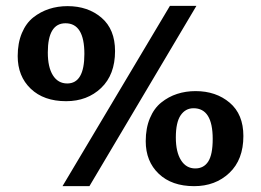

<svg xmlns="http://www.w3.org/2000/svg" viewBox="-20 -617 884 651"><path d="M191.9 14.2 556.2 -597.2H646L283.2 14.2ZM204.1 -273.9Q128.4 -273.9 84.2 -316.2Q40 -358.4 40 -426.8Q40 -471.2 54.2 -504.9Q68.4 -538.6 92.8 -557.9Q117.2 -577.1 146.5 -586.7Q175.8 -596.2 209 -596.2Q278.3 -596.2 324.2 -556.9Q370.1 -517.6 370.1 -443.8Q370.1 -363.8 323 -318.8Q275.9 -273.9 204.1 -273.9ZM208 -334Q266.1 -334 266.1 -434.1Q266.1 -538.1 202.1 -538.1Q142.1 -538.1 142.1 -439Q142.1 -389.2 159.4 -361.6Q176.8 -334 208 -334ZM638.2 14.2Q562.5 14.2 518.3 -27.8Q474.1 -69.8 474.1 -138.2Q474.1 -182.6 488.3 -216.3Q502.4 -250 526.9 -269.5Q551.3 -289.1 580.6 -298.6Q609.9 -308.1 643.1 -308.1Q712.4 -308.1 758.8 -268.8Q805.2 -229.5 805.2 -155.8Q805.2 -75.7 757.8 -30.8Q710.4 14.2 638.2 14.2ZM642.1 -45.9Q670.9 -45.9 686 -69.3Q701.2 -92.8 701.2 -146Q701.2 -250 636.2 -250Q608.9 -250 592.5 -226.1Q576.2 -202.1 576.2 -150.9Q576.2 -101.6 593.8 -73.7Q611.3 -45.9 642.1 -45.9Z"/></svg>

Font: Literata Book SemiBold
Style: Regular
Weight: 600
Designer: Latin by Veronika Burian and Jose Scaglione. Greek by Irene Vlachou. Cyrillic by Vera Evstafieva
Foundry: TypeTogether
Version: Version 2.003;PS 002.003;hotconv 1.0.88;makeotf.lib2.5.64775